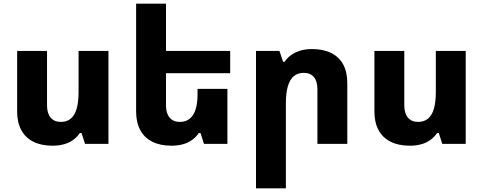

<svg xmlns="http://www.w3.org/2000/svg" viewBox="-20 -780 2622 1041"><path d="M568 -504V0H441L422 -59H413Q399 -38 377.5 -22Q356 -6 327.5 2Q299 10 265 10Q204 10 161 -11.5Q118 -33 95.5 -74.5Q73 -116 73 -175V-504H235V-208Q235 -166 254.5 -142.5Q274 -119 310 -119Q343 -119 364.5 -137.5Q386 -156 396 -192Q406 -228 406 -281V-504Z M1213 -298V0H1086L1067 -59H1058Q1044 -38 1022.5 -22Q1001 -6 972.5 2Q944 10 910 10Q849 10 806 -11.5Q763 -33 740.5 -74.5Q718 -116 718 -175V-760H880V-208Q880 -166 899.5 -142.5Q919 -119 955 -119Q988 -119 1009.5 -137Q1031 -155 1041 -188.5Q1051 -222 1051 -266V-298ZM795 -504H1228V-383H795Z M1368 241V-504H1495L1515 -445H1523Q1538 -467 1559 -482Q1580 -497 1608.5 -505.5Q1637 -514 1672 -514Q1733 -514 1776 -492.5Q1819 -471 1841 -430Q1863 -389 1863 -330V0H1701V-296Q1701 -339 1682 -362Q1663 -385 1626 -385Q1594 -385 1572.5 -366.5Q1551 -348 1540.5 -311.5Q1530 -275 1530 -222V241Z M2505 -504V0H2378L2359 -59H2350Q2336 -38 2314.5 -22Q2293 -6 2264.5 2Q2236 10 2202 10Q2141 10 2098 -11.5Q2055 -33 2032.5 -74.5Q2010 -116 2010 -175V-504H2172V-208Q2172 -166 2191.5 -142.5Q2211 -119 2247 -119Q2280 -119 2301.5 -137.5Q2323 -156 2333 -192Q2343 -228 2343 -281V-504Z"/></svg>

Font: Noto Sans Armenian ExtraBold
Style: Regular
Weight: 800
Version: Version 2.007